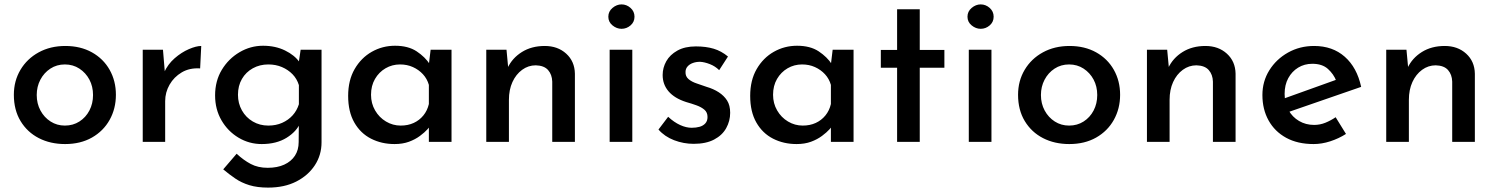

<svg xmlns="http://www.w3.org/2000/svg" viewBox="-20 -645 6805 873"><path d="M43 -214Q43 -277 73 -327.5Q103 -378 156 -407Q209 -436 277 -436Q346 -436 398 -407Q450 -378 478.5 -327.5Q507 -277 507 -214Q507 -151 478.5 -100Q450 -49 398 -19.5Q346 10 276 10Q209 10 156.5 -17Q104 -44 73.5 -94.5Q43 -145 43 -214ZM147 -213Q147 -174 164 -142.5Q181 -111 210 -92.5Q239 -74 275 -74Q312 -74 341 -92.5Q370 -111 386.5 -142.5Q403 -174 403 -213Q403 -252 386.5 -283Q370 -314 341 -333Q312 -352 275 -352Q238 -352 209 -333Q180 -314 163.5 -282.5Q147 -251 147 -213Z M721 -419 731 -299 726 -315Q743 -353 774 -380Q805 -407 838.5 -421.5Q872 -436 895 -436L890 -334Q842 -337 806.5 -316Q771 -295 751 -260Q731 -225 731 -185V0H629V-419Z M1199 208Q1150 208 1114 197Q1078 186 1049.5 166.5Q1021 147 995 125L1056 54Q1087 83 1120 100.5Q1153 118 1197 118Q1241 118 1272.5 103.5Q1304 89 1321 63Q1338 37 1338 1L1339 -108L1346 -88Q1329 -47 1283 -18.5Q1237 10 1170 10Q1113 10 1064.5 -19Q1016 -48 987 -98Q958 -148 958 -211Q958 -277 988.5 -327.5Q1019 -378 1069 -407.5Q1119 -437 1176 -437Q1232 -437 1276 -415.5Q1320 -394 1342 -362L1336 -345L1347 -419H1442V2Q1442 60 1411.5 106.5Q1381 153 1327 180.5Q1273 208 1199 208ZM1062 -214Q1062 -175 1080 -143Q1098 -111 1129.5 -92.5Q1161 -74 1200 -74Q1235 -74 1263 -86.5Q1291 -99 1310.5 -120.5Q1330 -142 1339 -171V-258Q1330 -287 1310 -307.5Q1290 -328 1262 -340Q1234 -352 1200 -352Q1161 -352 1129.5 -334.5Q1098 -317 1080 -286Q1062 -255 1062 -214Z M1774 10Q1715 10 1667 -14.5Q1619 -39 1591 -88Q1563 -137 1563 -209Q1563 -280 1592.5 -331Q1622 -382 1670.5 -409.5Q1719 -437 1776 -437Q1836 -437 1874.5 -411.5Q1913 -386 1935 -352L1928 -336L1938 -419H2033V0H1930V-105L1941 -80Q1937 -72 1924 -57.5Q1911 -43 1889.5 -27Q1868 -11 1839.5 -0.5Q1811 10 1774 10ZM1802 -74Q1835 -74 1861 -86Q1887 -98 1905 -120Q1923 -142 1930 -172V-259Q1922 -287 1903 -307.5Q1884 -328 1857.5 -340Q1831 -352 1799 -352Q1763 -352 1733 -334.5Q1703 -317 1685 -286Q1667 -255 1667 -214Q1667 -175 1685.5 -143Q1704 -111 1735 -92.5Q1766 -74 1802 -74Z M2283 -419 2292 -323 2288 -336Q2309 -381 2353 -408.5Q2397 -436 2457 -436Q2516 -436 2554.5 -401Q2593 -366 2594 -310V0H2491V-274Q2490 -306 2472 -326.5Q2454 -347 2416 -348Q2382 -348 2354 -327.5Q2326 -307 2310 -272Q2294 -237 2294 -191V0H2191V-419Z M2752 -419H2855V0H2752ZM2746 -569Q2746 -593 2765 -609Q2784 -625 2806 -625Q2829 -625 2847 -609Q2865 -593 2865 -569Q2865 -545 2847 -529.5Q2829 -514 2806 -514Q2784 -514 2765 -529.5Q2746 -545 2746 -569Z M3134 9Q3088 9 3045 -7.5Q3002 -24 2974 -56L3018 -114Q3045 -89 3072.5 -76.5Q3100 -64 3125 -64Q3145 -64 3161 -68.5Q3177 -73 3187 -84Q3197 -95 3197 -113Q3197 -134 3183 -146Q3169 -158 3147 -166Q3125 -174 3100 -181Q3047 -198 3020 -229.5Q2993 -261 2993 -304Q2993 -337 3009.5 -366.5Q3026 -396 3060 -415Q3094 -434 3144 -434Q3190 -434 3225 -423.5Q3260 -413 3290 -388L3250 -326Q3232 -344 3207.5 -353.5Q3183 -363 3163 -364Q3145 -364 3130 -358.5Q3115 -353 3106 -342.5Q3097 -332 3097 -318Q3096 -298 3110.5 -285.5Q3125 -273 3148 -265.5Q3171 -258 3193 -250Q3224 -241 3248 -225.5Q3272 -210 3286 -188Q3300 -166 3300 -132Q3300 -95 3282 -62.5Q3264 -30 3227 -10.5Q3190 9 3134 9Z M3602 10Q3543 10 3495 -14.5Q3447 -39 3419 -88Q3391 -137 3391 -209Q3391 -280 3420.5 -331Q3450 -382 3498.5 -409.5Q3547 -437 3604 -437Q3664 -437 3702.5 -411.5Q3741 -386 3763 -352L3756 -336L3766 -419H3861V0H3758V-105L3769 -80Q3765 -72 3752 -57.5Q3739 -43 3717.5 -27Q3696 -11 3667.5 -0.5Q3639 10 3602 10ZM3630 -74Q3663 -74 3689 -86Q3715 -98 3733 -120Q3751 -142 3758 -172V-259Q3750 -287 3731 -307.5Q3712 -328 3685.5 -340Q3659 -352 3627 -352Q3591 -352 3561 -334.5Q3531 -317 3513 -286Q3495 -255 3495 -214Q3495 -175 3513.5 -143Q3532 -111 3563 -92.5Q3594 -74 3630 -74Z M4059 -603H4162V-418H4274V-337H4162V0H4059V-337H3985V-418H4059Z M4385 -419H4488V0H4385ZM4379 -569Q4379 -593 4398 -609Q4417 -625 4439 -625Q4462 -625 4480 -609Q4498 -593 4498 -569Q4498 -545 4480 -529.5Q4462 -514 4439 -514Q4417 -514 4398 -529.5Q4379 -545 4379 -569Z M4609 -214Q4609 -277 4639 -327.5Q4669 -378 4722 -407Q4775 -436 4843 -436Q4912 -436 4964 -407Q5016 -378 5044.5 -327.5Q5073 -277 5073 -214Q5073 -151 5044.5 -100Q5016 -49 4964 -19.5Q4912 10 4842 10Q4775 10 4722.5 -17Q4670 -44 4639.5 -94.5Q4609 -145 4609 -214ZM4713 -213Q4713 -174 4730 -142.5Q4747 -111 4776 -92.5Q4805 -74 4841 -74Q4878 -74 4907 -92.5Q4936 -111 4952.5 -142.5Q4969 -174 4969 -213Q4969 -252 4952.5 -283Q4936 -314 4907 -333Q4878 -352 4841 -352Q4804 -352 4775 -333Q4746 -314 4729.5 -282.5Q4713 -251 4713 -213Z M5287 -419 5296 -323 5292 -336Q5313 -381 5357 -408.5Q5401 -436 5461 -436Q5520 -436 5558.5 -401Q5597 -366 5598 -310V0H5495V-274Q5494 -306 5476 -326.5Q5458 -347 5420 -348Q5386 -348 5358 -327.5Q5330 -307 5314 -272Q5298 -237 5298 -191V0H5195V-419Z M5953 10Q5880 10 5828 -18.5Q5776 -47 5748 -97.5Q5720 -148 5720 -213Q5720 -275 5751.5 -325.5Q5783 -376 5836.5 -406Q5890 -436 5955 -436Q6039 -436 6094.5 -387Q6150 -338 6169 -250L5828 -132L5804 -192L6077 -290L6056 -277Q6044 -308 6018 -331.5Q5992 -355 5947 -355Q5911 -355 5882.5 -337.5Q5854 -320 5837.5 -289.5Q5821 -259 5821 -218Q5821 -176 5838.5 -144.5Q5856 -113 5886.5 -95Q5917 -77 5955 -77Q5982 -77 6006.5 -87Q6031 -97 6053 -112L6100 -36Q6067 -15 6028.5 -2.5Q5990 10 5953 10Z M6375 -419 6384 -323 6380 -336Q6401 -381 6445 -408.5Q6489 -436 6549 -436Q6608 -436 6646.5 -401Q6685 -366 6686 -310V0H6583V-274Q6582 -306 6564 -326.5Q6546 -347 6508 -348Q6474 -348 6446 -327.5Q6418 -307 6402 -272Q6386 -237 6386 -191V0H6283V-419Z"/></svg>

Font: Josefin Sans Medium
Style: Regular
Weight: 500
Designer: Santiago Orozco
Foundry: Typemade
Version: Version 2.001